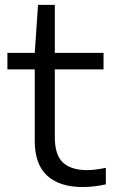

<svg xmlns="http://www.w3.org/2000/svg" viewBox="-20 -760 466 790"><path d="M319.5 9.5Q225.5 9.5 174.2 -37Q123 -83.5 123 -181V-474.5H10.5V-542.5H123L136.5 -740H205.5V-542.5H406V-474.5H205.5V-196.5Q205.5 -122 239.2 -91Q273 -60 338 -60Q370.5 -60 415.5 -69.5V-1.5Q367.5 9.5 319.5 9.5Z"/></svg>

Font: Encode Sans Expanded
Style: Regular
Weight: 400
Width: 7
Designer: Multiple Designers
Foundry: Impallari Type
Version: Version 3.000; ttfautohint (v1.8.3) -l 8 -r 50 -G 200 -x 14 